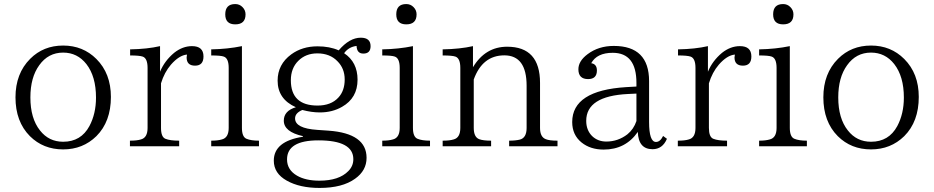

<svg xmlns="http://www.w3.org/2000/svg" viewBox="-20 -738 4651 956"><path d="M294.4 -511.2Q393.1 -511.2 460 -444.3Q532.2 -372.1 532.2 -255.4Q532.2 -132.3 460 -60.1Q392.6 5.9 294.4 5.9Q195.3 5.9 128.9 -60.1Q57.1 -132.3 57.1 -253.4Q57.1 -372.1 130.4 -445.3Q196.3 -511.2 294.4 -511.2ZM294.4 -476.1Q220.2 -476.1 175.3 -413.1Q131.3 -352.5 131.3 -252.9Q131.3 -148.4 179.2 -88.4Q223.1 -32.2 294.4 -32.2Q383.3 -32.2 425.3 -110.4Q458 -171.9 458 -252Q458 -357.4 410.2 -418.9Q365.2 -476.1 294.4 -476.1Z M776.9 -380.9Q799.3 -435.1 847.2 -475.1Q889.2 -508.3 936 -508.3Q993.2 -508.3 993.2 -457Q993.2 -411.1 951.2 -411.1Q909.2 -411.1 909.2 -452.1Q909.2 -455.6 911.1 -466.3Q872.1 -462.9 831.1 -416Q798.3 -377.9 781.7 -323.2V-101.1Q781.7 -55.7 803.7 -46.9Q826.7 -37.6 872.1 -37.6V-9.8H627V-37.6Q662.6 -37.6 682.1 -43.9Q714.8 -52.7 714.8 -101.1V-399.9Q714.8 -447.3 690.9 -456.1Q674.3 -461.9 627.9 -461.9V-492.2Q713.4 -493.7 776.9 -508.3Z M1151.4 -717.8Q1172.9 -717.8 1187.5 -702.6Q1202.6 -687.5 1202.6 -666.5Q1202.6 -616.7 1151.4 -616.7Q1101.6 -616.7 1101.6 -666.5Q1101.6 -717.8 1151.4 -717.8ZM1269.5 -9.8H1031.7V-37.6Q1064.5 -37.6 1085.4 -43.9Q1118.7 -52.7 1118.7 -101.1V-399.9Q1118.7 -447.3 1094.7 -456.1Q1079.6 -461.9 1031.7 -461.9V-492.2Q1113.3 -493.7 1184.6 -508.3V-101.1Q1184.6 -56.2 1207.5 -46.9Q1230 -37.6 1269.5 -37.6Z M1666.5 -487.3Q1720.2 -550.3 1776.4 -550.3Q1825.2 -550.3 1825.2 -508.3Q1825.2 -471.2 1789.1 -471.2Q1756.8 -471.2 1755.4 -509.3Q1715.8 -504.4 1693.4 -473.1Q1760.3 -428.7 1760.3 -341.3Q1760.3 -250 1683.1 -206.1Q1634.8 -178.2 1572.3 -178.2Q1531.7 -178.2 1485.4 -190.4Q1449.2 -175.3 1449.2 -148.4Q1449.2 -98.6 1560.1 -91.3L1616.2 -87.4Q1805.2 -73.7 1805.2 47.9Q1805.2 111.3 1748 151.9Q1684.6 197.8 1571.3 197.8Q1472.7 197.8 1408.2 161.6Q1343.3 125.5 1343.3 62Q1343.3 -34.7 1488.3 -57.1V-60.1Q1393.1 -81.5 1393.1 -137.2Q1393.1 -186 1453.1 -204.1Q1362.3 -244.6 1362.3 -336.4Q1362.3 -417.5 1430.2 -467.3Q1484.9 -507.3 1561 -507.3Q1621.6 -507.3 1666.5 -487.3ZM1560.1 -472.2Q1502.4 -472.2 1465.3 -435.1Q1428.2 -398.4 1428.2 -338.4Q1428.2 -212.4 1561 -212.4Q1628.4 -212.4 1665 -252.4Q1696.3 -286.1 1696.3 -342.3Q1696.3 -397 1660.2 -433.1Q1622.6 -472.2 1560.1 -472.2ZM1565.4 -39.1Q1409.2 -39.1 1409.2 55.7Q1409.2 107.9 1459 136.7Q1502 161.6 1570.3 161.6Q1668 161.6 1714.4 113.8Q1739.3 88.9 1739.3 54.7Q1739.3 -39.1 1565.4 -39.1Z M2002.9 -717.8Q2024.4 -717.8 2039.1 -702.6Q2054.2 -687.5 2054.2 -666.5Q2054.2 -616.7 2002.9 -616.7Q1953.1 -616.7 1953.1 -666.5Q1953.1 -717.8 2002.9 -717.8ZM2121.1 -9.8H1883.3V-37.6Q1916 -37.6 1937 -43.9Q1970.2 -52.7 1970.2 -101.1V-399.9Q1970.2 -447.3 1946.3 -456.1Q1931.2 -461.9 1883.3 -461.9V-492.2Q1964.8 -493.7 2036.1 -508.3V-101.1Q2036.1 -56.2 2059.1 -46.9Q2081.5 -37.6 2121.1 -37.6Z M2755.9 -9.8H2515.1V-37.6Q2547.4 -37.6 2568.8 -43Q2602.1 -51.8 2602.1 -101.1V-311Q2602.1 -462.4 2491.2 -462.4Q2382.3 -462.4 2338.9 -342.3V-101.1Q2338.9 -55.2 2366.2 -44.9Q2385.7 -37.6 2425.3 -37.6V-9.8H2184.1V-37.6Q2219.7 -37.6 2239.3 -43.9Q2272 -52.7 2272 -101.1V-399.9Q2272 -447.3 2248 -456.1Q2231.4 -461.9 2184.1 -461.9V-492.2Q2270 -493.7 2335 -508.3V-403.3Q2396.5 -505.4 2505.4 -505.4Q2668.9 -505.4 2668.9 -325.2V-101.1Q2668.9 -55.7 2697.8 -44.9Q2715.8 -37.6 2755.9 -37.6Z M3300.8 -46.9Q3278.8 4.9 3229 4.9Q3158.7 4.9 3155.8 -81.1Q3094.7 6.8 2985.8 6.8Q2919.9 6.8 2876 -28.3Q2829.1 -65.9 2829.1 -130.4Q2829.1 -287.6 3098.1 -304.2L3148.9 -307.1V-325.2Q3148.9 -475.1 3030.8 -475.1Q2952.1 -475.1 2923.8 -423.3Q2952.1 -418.9 2952.1 -387.2Q2952.1 -344.2 2908.2 -344.2Q2859.9 -344.2 2859.9 -393.1Q2859.9 -434.1 2905.8 -468.3Q2960.4 -509.3 3036.1 -509.3Q3211.9 -509.3 3211.9 -334V-130.9Q3211.9 -31.2 3246.1 -31.2Q3267.1 -31.2 3281.7 -61ZM3148.9 -135.3V-272L3106.9 -270Q2898.9 -259.8 2898.9 -136.2Q2898.9 -90.3 2927.7 -61Q2956.1 -33.2 2999 -33.2Q3057.1 -33.2 3104 -69.3Q3135.3 -94.7 3148.9 -135.3Z M3504.9 -380.9Q3527.3 -435.1 3575.2 -475.1Q3617.2 -508.3 3664.1 -508.3Q3721.2 -508.3 3721.2 -457Q3721.2 -411.1 3679.2 -411.1Q3637.2 -411.1 3637.2 -452.1Q3637.2 -455.6 3639.2 -466.3Q3600.1 -462.9 3559.1 -416Q3526.4 -377.9 3509.8 -323.2V-101.1Q3509.8 -55.7 3531.7 -46.9Q3554.7 -37.6 3600.1 -37.6V-9.8H3355V-37.6Q3390.6 -37.6 3410.2 -43.9Q3442.9 -52.7 3442.9 -101.1V-399.9Q3442.9 -447.3 3418.9 -456.1Q3402.3 -461.9 3356 -461.9V-492.2Q3441.4 -493.7 3504.9 -508.3Z M3879.4 -717.8Q3900.9 -717.8 3915.5 -702.6Q3930.7 -687.5 3930.7 -666.5Q3930.7 -616.7 3879.4 -616.7Q3829.6 -616.7 3829.6 -666.5Q3829.6 -717.8 3879.4 -717.8ZM3997.6 -9.8H3759.8V-37.6Q3792.5 -37.6 3813.5 -43.9Q3846.7 -52.7 3846.7 -101.1V-399.9Q3846.7 -447.3 3822.8 -456.1Q3807.6 -461.9 3759.8 -461.9V-492.2Q3841.3 -493.7 3912.6 -508.3V-101.1Q3912.6 -56.2 3935.5 -46.9Q3958 -37.6 3997.6 -37.6Z M4316.9 -511.2Q4415.5 -511.2 4482.4 -444.3Q4554.7 -372.1 4554.7 -255.4Q4554.7 -132.3 4482.4 -60.1Q4415 5.9 4316.9 5.9Q4217.8 5.9 4151.4 -60.1Q4079.6 -132.3 4079.6 -253.4Q4079.6 -372.1 4152.8 -445.3Q4218.8 -511.2 4316.9 -511.2ZM4316.9 -476.1Q4242.7 -476.1 4197.8 -413.1Q4153.8 -352.5 4153.8 -252.9Q4153.8 -148.4 4201.7 -88.4Q4245.6 -32.2 4316.9 -32.2Q4405.8 -32.2 4447.8 -110.4Q4480.5 -171.9 4480.5 -252Q4480.5 -357.4 4432.6 -418.9Q4387.7 -476.1 4316.9 -476.1Z"/></svg>

Font: I.Ming
Style: Regular
Weight: 400
Designer: Ichiten Fonts Project
Version: Version 5.10 Mar 24, 2018